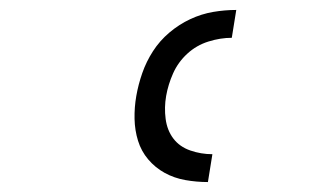

<svg xmlns="http://www.w3.org/2000/svg" viewBox="-20 -800 640 386"><path d="M398 -434Q375 -434 352.5 -438Q330 -442 311 -452.5Q292 -463 278 -479.5Q264 -496 257.5 -517Q251 -538 250.5 -561Q250 -584 254 -607Q258 -630 266 -653Q274 -676 287.5 -697Q301 -718 320.5 -734.5Q340 -751 362.5 -761.5Q385 -772 408.5 -776Q432 -780 455 -780L446 -724Q423 -724 399 -716.5Q375 -709 356.5 -692Q338 -675 328 -652.5Q318 -630 314 -607Q310 -584 313 -561Q316 -538 328.5 -521.5Q341 -505 362.5 -497.5Q384 -490 407 -490Z"/></svg>

Font: Iosevka HT Light Extended
Style: Italic
Weight: 300
Width: 7
Italic angle: -9°
Monospace: yes
Designer: Belleve Invis
Foundry: Belleve Invis
Version: Version 32.3.0; ttfautohint (v1.8.4)